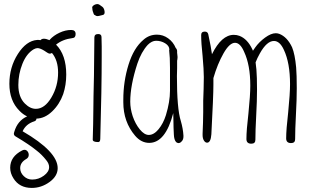

<svg xmlns="http://www.w3.org/2000/svg" viewBox="-20 -697 1530 942"><path d="M70 -280Q70 -334 90 -384Q110 -434 145 -455Q156 -461 164 -461Q176 -461 196 -449Q216 -435 222 -434Q228 -433 235 -437Q265 -401 265 -341Q265 -274 232 -218.5Q199 -163 156 -163Q128 -163 102 -189Q70 -221 70 -280ZM329 -550Q301 -550 272 -536.5Q243 -523 224 -502Q223 -501 223 -500Q190 -514 179 -500Q174 -500 170 -501H162Q109 -497 67.5 -432Q26 -367 26 -286Q26 -203 75 -154Q92 -136 113 -126Q66 -105 50 -50Q44 -35 56 -28Q125 13 160 42Q185 61 207 89Q221 106 221 123Q221 146 195 165Q169 184 138 184Q114 184 96.5 167Q79 150 79 128Q79 100 109 83Q121 76 121 63Q121 53 115 45.5Q109 38 100 38Q95 38 89 41Q30 71 30 126Q30 153 46 178Q75 225 136 225Q183 225 223 196Q263 167 263 128Q263 47 91 -53Q107 -89 149 -102Q158 -105 159 -115Q200 -116 236 -150.5Q272 -185 290 -235Q305 -280 305 -331Q305 -428 255 -478Q287 -504 335 -510Q351 -511 351 -530Q351 -550 329 -550Z M433 -656Q433 -644 440 -628Q442 -623 446 -623L450 -620Q454 -618 459 -618Q463 -618 466 -619L486 -624Q495 -627 493 -641.5Q491 -656 483 -663Q466 -677 459 -677Q448 -677 439 -670.5Q430 -664 433 -656ZM437 -88Q435 -22 435 -12Q435 0 462 0Q472 0 472 -17Q479 -262 479 -421V-469Q478 -490 478 -515Q478 -530 462 -530Q443 -530 443 -513Q443 -488 441 -326Q438 -204 438 -160Q438 -121 437 -88Z M710 -35Q688 -35 666 -62Q644 -89 631 -127Q619 -164 619 -198Q619 -278 654 -385Q673 -442 705 -477Q725 -497 746 -497Q770 -497 790.5 -484.5Q811 -472 811 -453L810 -452V-449Q814 -418 814 -364V-252Q814 -198 794 -132Q781 -91 758 -63Q735 -35 710 -35ZM830 -142Q831 -129 831 -99Q831 -73 833 -37Q834 -11 844 0Q859 12 873 -5Q881 -15 880 -32Q878 -66 867 -104Q848 -163 848 -324Q848 -345 849 -362V-400Q849 -402 850 -403V-405Q850 -410 851 -413V-419Q851 -424 850 -429Q849 -433 849 -438V-446Q849 -455 842 -462Q830 -491 805 -509Q780 -527 750 -527Q712 -527 684 -502Q636 -462 610.5 -379.5Q585 -297 585 -208V-195Q585 -99 643 -31Q673 4 712 4Q792 4 830 -142Z M977 -147Q977 -118 976 -95Q974 -49 974 -42V-34Q974 -18 980.5 -7.5Q987 3 996 3Q1014 3 1017 -38Q1027 -227 1027 -281V-314Q1047 -383 1076.5 -435Q1106 -487 1133 -487Q1159 -487 1178 -442Q1208 -378 1208 -277Q1208 -230 1199 -142Q1189 -58 1189 -15Q1189 8 1213 8Q1233 8 1233 -11Q1233 -57 1237 -130Q1241 -203 1241 -256Q1241 -320 1238 -356Q1236 -375 1234 -391Q1242 -412 1255 -435Q1289 -496 1324 -496Q1353 -496 1373 -452Q1403 -388 1403 -284Q1403 -237 1394 -147Q1384 -61 1384 -18Q1384 5 1408 5Q1428 5 1428 -14Q1428 -61 1432 -136Q1436 -209 1436 -264Q1436 -330 1433 -366Q1427 -431 1413 -465Q1389 -516 1350 -531Q1341 -534 1333 -534Q1310 -534 1280.5 -512.5Q1251 -491 1232 -464L1221 -448Q1219 -452 1218 -455Q1194 -506 1155 -521Q1142 -526 1127 -526Q1067 -526 1020 -431Q1016 -463 1002 -528Q999 -542 985 -542Q967 -542 967 -525Q967 -485 974 -422Q980 -354 980 -319Q980 -286 979 -261Q977 -209 977 -203Z"/></svg>

Font: Neythal
Style: Regular
Weight: 400
Designer: Tharique Azeez
Foundry: Tharique Azeez
Version: Version 0.44